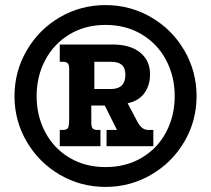

<svg xmlns="http://www.w3.org/2000/svg" viewBox="-20 -722 830 755"><path d="M37 -344Q37 -441 85 -523.5Q133 -606 215 -654Q297 -702 395 -702Q492 -702 574.5 -654Q657 -606 705 -523.5Q753 -441 753 -344Q753 -247 705 -165Q657 -83 574.5 -35Q492 13 395 13Q297 13 215 -35Q133 -83 85 -165Q37 -247 37 -344ZM667 -344Q667 -422 633 -486Q599 -550 537 -587Q475 -624 395 -624Q315 -624 253.5 -587Q192 -550 158 -486Q124 -422 124 -344Q124 -266 158 -202Q192 -138 253.5 -101.5Q315 -65 395 -65Q475 -65 537 -101.5Q599 -138 633 -202Q667 -266 667 -344ZM215 -211H226Q244 -211 248 -220Q252 -229 252 -257V-452Q252 -467 246.5 -473Q241 -479 226 -479H215V-547H423Q492 -547 531 -515.5Q570 -484 570 -430Q570 -386 547.5 -355.5Q525 -325 482 -316L521 -242Q530 -226 540 -218.5Q550 -211 564 -211H583V-147H399V-211H440L392 -307H339V-240Q339 -224 344 -217.5Q349 -211 363 -211H375V-147H215ZM416 -372Q473 -372 473 -428Q473 -455 459 -467Q445 -479 416 -479H351V-372Z"/></svg>

Font: Pridi Medium
Style: Regular
Weight: 500
Designer: Katatrad Team
Foundry: CadsonDemak
Version: Version 1.001